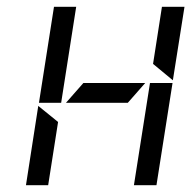

<svg xmlns="http://www.w3.org/2000/svg" viewBox="-20 -571 560 562"><path d="M56 -29H121L150 -214L92 -261ZM94 -270H159L203 -551H138ZM173 -270H354L405 -328H224ZM372 -29H438L485 -328H419ZM428 -384 486 -336 520 -551H454Z"/></svg>

Font: Charger Static
Style: Obl
Weight: 1000
Designer: Jasper
Foundry: KineticPlasma Fonts/Cannot Into Space Fonts
Version: Version 1.1